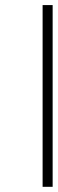

<svg xmlns="http://www.w3.org/2000/svg" viewBox="-20 -718 225 748"><path d="M185.1 9.8H146V-698.2H185.1Z"/></svg>

Font: Linear Smooth
Style: Regular
Weight: 400
Designer: Philipp H. Poll, Flanker
Foundry: Philipp H. Poll, reworked by Flanker
Version: Version 1.061 | FøM Fix